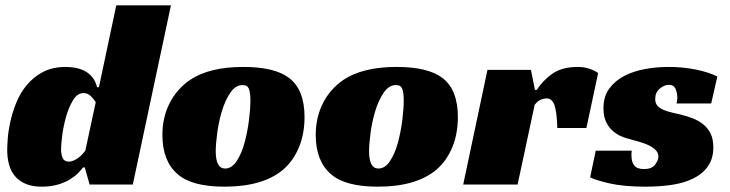

<svg xmlns="http://www.w3.org/2000/svg" viewBox="-20 -692 2737 720"><path d="M416 -672H621L478 0H316L298 -64H291Q285 -55 272.5 -42.5Q260 -30 241 -18.5Q222 -7 196 0.5Q170 8 136 8Q101 8 76.5 -2.5Q52 -13 36.5 -31Q21 -49 14 -74.5Q7 -100 7 -130Q7 -143 9 -171.5Q11 -200 18.5 -234.5Q26 -269 40.5 -305.5Q55 -342 79.5 -372Q104 -402 140 -421.5Q176 -441 227 -441Q243 -441 261 -438Q279 -435 295.5 -427Q312 -419 325 -404Q338 -389 344 -365H351ZM294 -343Q270 -343 254 -316.5Q238 -290 228 -255Q218 -220 213.5 -185Q209 -150 209 -133Q209 -113 215 -99.5Q221 -86 238 -86Q248 -86 257.5 -90.5Q267 -95 275.5 -101.5Q284 -108 290 -115Q296 -122 300 -127L339 -309Q332 -320 320.5 -331.5Q309 -343 294 -343Z M892 -441Q1011 -441 1065 -399Q1122 -355 1122 -253Q1122 -190 1101 -139.5Q1080 -89 1042 -56Q966 8 822 8Q699 8 646 -39Q589 -88 589 -186Q589 -251 615.5 -304Q642 -357 692 -392Q765 -441 892 -441ZM824 -60Q849 -60 867.5 -88Q886 -116 897 -156.5Q908 -197 913.5 -240.5Q919 -284 919 -316Q919 -344 913.5 -358.5Q908 -373 890 -373Q863 -373 843.5 -344Q824 -315 812 -275Q800 -235 794.5 -193Q789 -151 789 -125Q789 -60 824 -60Z M1467 -441Q1586 -441 1640 -399Q1697 -355 1697 -253Q1697 -190 1676 -139.5Q1655 -89 1617 -56Q1541 8 1397 8Q1274 8 1221 -39Q1164 -88 1164 -186Q1164 -251 1190.5 -304Q1217 -357 1267 -392Q1340 -441 1467 -441ZM1399 -60Q1424 -60 1442.5 -88Q1461 -116 1472 -156.5Q1483 -197 1488.5 -240.5Q1494 -284 1494 -316Q1494 -344 1488.5 -358.5Q1483 -373 1465 -373Q1438 -373 1418.5 -344Q1399 -315 1387 -275Q1375 -235 1369.5 -193Q1364 -151 1364 -125Q1364 -60 1399 -60Z M1808 -430H1971L1986 -355H1993Q2016 -391 2052 -416Q2088 -441 2147 -441Q2151 -441 2159.5 -440.5Q2168 -440 2178.5 -437.5Q2189 -435 2200.5 -430.5Q2212 -426 2223 -418L2179 -212H2070Q2068 -274 2059 -298.5Q2050 -323 2030 -323Q2020 -323 2008.5 -318.5Q1997 -314 1985 -299L1921 0H1717Z M2517 -304Q2518 -309 2519 -314Q2520 -319 2520 -325Q2520 -343 2513.5 -358.5Q2507 -374 2488 -374Q2471 -374 2454 -359.5Q2437 -345 2437 -321Q2437 -305 2445.5 -295.5Q2454 -286 2468 -280Q2482 -274 2499.5 -270Q2517 -266 2534 -262Q2558 -256 2579.5 -247.5Q2601 -239 2618 -225Q2635 -211 2645 -190.5Q2655 -170 2655 -140Q2655 -98 2635.5 -69.5Q2616 -41 2581.5 -23.5Q2547 -6 2500.5 1Q2454 8 2401 8Q2320 8 2267 -4Q2214 -16 2193 -27L2214 -127H2349Q2348 -122 2348 -117.5Q2348 -113 2348 -108Q2348 -85 2358.5 -71.5Q2369 -58 2395 -58Q2424 -58 2436.5 -74.5Q2449 -91 2449 -105Q2449 -119 2438.5 -129.5Q2428 -140 2412 -147.5Q2396 -155 2376.5 -160.5Q2357 -166 2339 -171Q2326 -174 2309.5 -181Q2293 -188 2278 -201Q2263 -214 2253 -234.5Q2243 -255 2243 -286Q2243 -330 2264.5 -359.5Q2286 -389 2320.5 -407Q2355 -425 2398.5 -433Q2442 -441 2486 -441Q2541 -441 2590 -431Q2639 -421 2670 -405L2647 -304Z"/></svg>

Font: Racing Sans One
Style: Regular
Weight: 400
Designer: Pablo Impallari, Rodrigo Fuenzalida
Foundry: Pablo Impallari, Rodrigo Fuenzalida
Version: Version 1.001; ttfautohint (v0.8) -G 200 -r 50